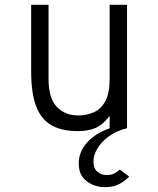

<svg xmlns="http://www.w3.org/2000/svg" viewBox="-20 -531 656 795"><path d="M415 244Q371.5 244 338.8 219.2Q306 194.5 306 146Q306 98 340 59.8Q374 21.5 434 0V-51Q406.5 -14.5 375.5 -1.2Q344.5 12 303 12Q234.5 12 191.8 -13.2Q149 -38.5 129 -92.8Q109 -147 109 -234V-511H181V-206Q181 -123 215.8 -88Q250.5 -53 303 -53Q340 -53 369.8 -66.8Q399.5 -80.5 416.8 -113.5Q434 -146.5 434 -204V-511H506V0Q461 11 430 34Q399 57 383 84.5Q367 112 367 137Q367 167.5 384.2 180.8Q401.5 194 421 194Q442 194 455 186.2Q468 178.5 476 171L515 200Q500 216.5 475.5 230.2Q451 244 415 244Z"/></svg>

Font: Overpass Mono Light Light
Style: Regular
Weight: 300
Monospace: yes
Version: Version 4.000